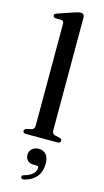

<svg xmlns="http://www.w3.org/2000/svg" viewBox="-147 -782 584 1077"><g transform="rotate(15 144.5 -243.5)"><path d="M201.5 -715.5V-60.5Q201.5 -48.5 206.2 -42.2Q211 -36 220 -34L244.5 -29Q252 -26.5 255.8 -23Q259.5 -19.5 259.5 -14Q259.5 -7.5 254.8 -3.8Q250 0 240.5 0H59.5Q50 0 45.5 -3.8Q41 -7.5 41 -14Q41 -19 44.5 -22.8Q48 -26.5 56 -28.5L81 -34Q90 -36.5 94.8 -42.2Q99.5 -48 99.5 -60V-650Q99.5 -659.5 96.2 -664Q93 -668.5 85.5 -669L50.5 -670Q43 -671.5 40 -674.5Q37 -677.5 37 -682Q37 -688 40.5 -691.5Q44 -695 53.5 -698L143.5 -728.5Q157.5 -733.5 165.8 -735.2Q174 -737 179.5 -737Q190.5 -737 196 -731.2Q201.5 -725.5 201.5 -715.5ZM146 155.5Q121.5 155.5 109.2 142.5Q97 129.5 97 111Q97 89 112.2 75.2Q127.5 61.5 150.5 61.5Q176.5 61.5 192.8 79.2Q209 97 209 133Q209 178.5 185 208.2Q161 238 115 249.5Q107 251.5 102.2 249.2Q97.5 247 96 242Q94.5 237 97.2 232.8Q100 228.5 107 226.5Q130 221 144.8 211.2Q159.5 201.5 166.8 189.5Q174 177.5 174 166.5Q174 155.5 162.5 155.5Z"/></g></svg>

Font: Fraunces 48pt
Style: Regular
Weight: 400
Version: Version 1.000;[b76b70a41]